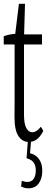

<svg xmlns="http://www.w3.org/2000/svg" viewBox="-20 -769 263 1027"><path d="M58.1 -531.2H0Q0 -558.1 0 -575.2Q30.8 -586.4 61.5 -587.9Q71.3 -673.3 81.1 -748.5H113.8Q111.3 -671.4 108.9 -585H204.6Q204.6 -563 204.6 -531.2H108.4Q108.4 -347.7 108.4 -154.8Q108.4 -107.9 120.1 -85.4Q132.3 -61.5 152.8 -61.5Q166 -61.5 178.7 -71.3Q188.5 -78.6 198.2 -90.8Q204.6 -84.5 211.4 -68.4Q202.6 -50.3 190.7 -36.6Q178.7 -22.9 164.8 -16.4Q150.9 -9.8 133.3 -9.8Q99.1 -9.8 78.4 -41.5Q57.6 -73.2 57.6 -141.6Q57.6 -197.3 58.1 -243.2Q58.1 -392.1 58.1 -531.2ZM122.1 77.6 129.4 -20H146.5L140.6 50.8L144.5 51.8Q179.2 61.5 195.3 93.3Q206.1 113.8 206.1 146Q206.1 185.5 187.3 211.9Q168.5 238.3 131.8 238.3Q117.7 238.3 108.2 234.9Q98.6 231.4 92.8 228.5L96.7 198.2Q102.5 199.7 109.1 201.9Q115.7 204.1 126 204.1Q149.4 204.1 160.4 187.3Q171.4 170.4 171.4 142.8Q171.4 115.2 159.4 99.6Q147.5 84 122.1 77.6Z"/></svg>

Font: Scarab Serif
Style: Condensed-Light
Weight: 300
Designer: John Roberts
Foundry: Scarab
Version: 1.0